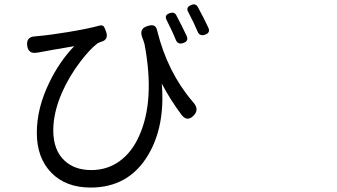

<svg xmlns="http://www.w3.org/2000/svg" viewBox="-20 -805 1540 878"><path d="M394.5 52.7Q281.2 52.7 214.8 -15.1Q148.4 -83 148.4 -198.2Q148.4 -310.5 205.1 -426.8Q251 -522.5 319.3 -593.8Q202.1 -574.2 163.1 -566.4Q155.3 -564.5 150.4 -564.5Q110.4 -556.6 104.5 -594.7Q98.6 -637.7 141.6 -638.7Q143.6 -638.7 146 -639.2Q148.4 -639.6 149.4 -639.6Q207 -644.5 290 -658.2Q378.9 -672.9 429.7 -686.5Q446.3 -692.4 454.1 -684.6Q459 -678.7 465.8 -658.2Q476.6 -624 444.3 -614.3Q439.5 -613.3 431.6 -609.4Q427.7 -608.4 426.8 -607.4Q391.6 -581.1 347.7 -523.4Q294.9 -454.1 262.7 -379.9Q223.6 -289.1 223.6 -209Q223.6 -117.2 276.4 -69.3Q322.3 -27.3 397.5 -27.3Q470.7 -27.3 527.3 -68.4Q584 -109.4 617.2 -185.5Q689.5 -347.7 640.6 -604.5Q638.7 -610.4 635.3 -620.6Q631.8 -630.9 629.9 -635.7Q616.2 -673.8 653.3 -685.5Q673.8 -692.4 684.6 -687.5Q695.3 -682.6 699.2 -663.1Q746.1 -474.6 861.3 -339.8Q893.6 -305.7 866.2 -277.3Q836.9 -246.1 810.5 -279.3Q758.8 -348.6 719.7 -422.9Q736.3 -228.5 657.2 -95.7Q568.4 52.7 394.5 52.7ZM784.2 -622.1Q778.3 -637.7 762.7 -670.9Q749 -700.2 742.2 -712.9Q729.5 -736.3 756.8 -745.1Q777.3 -752 786.1 -735.4Q818.4 -673.8 833 -641.6Q844.7 -617.2 818.4 -608.4Q793.9 -599.6 784.2 -622.1ZM883.8 -660.2Q865.2 -704.1 840.8 -750Q828.1 -771.5 854.5 -782.2Q875 -791 884.8 -772.5Q892.6 -757.8 910.2 -724.6Q925.8 -693.4 932.6 -678.7Q943.4 -655.3 918 -646.5Q893.6 -637.7 883.8 -660.2Z"/></svg>

Font: Bpmf GenSen Rounded R
Style: R
Weight: 400
Foundry: But Ko
Version: Version 1.320